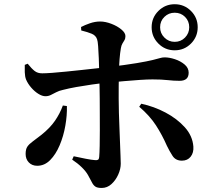

<svg xmlns="http://www.w3.org/2000/svg" viewBox="-20 -856 1040 927"><path d="M823.4 -613.1Q777.2 -613.1 744.7 -645.7Q712.1 -678.3 712.1 -724.5Q712.1 -770.7 744.7 -803.1Q777.2 -835.6 823.4 -835.6Q869.6 -835.6 902.1 -803.1Q934.5 -770.7 934.5 -724.5Q934.5 -678.3 902.1 -645.7Q869.6 -613.1 823.4 -613.1ZM471.1 51.5Q449.9 51.5 440.2 44.7Q430.4 38 423.7 24.3Q417 10.5 404.6 -11.2Q394.7 -28.8 374.6 -48.5Q354.5 -68.1 328.5 -85.2L335.9 -101.6Q367.4 -94.8 394.5 -89.4Q421.6 -84.1 440.6 -82.7Q448.8 -82.2 453.4 -84.9Q457.9 -87.6 458.9 -97.6Q460.6 -117.5 461.3 -151.7Q461.9 -185.9 462 -226.9Q462.2 -267.9 461.8 -308.2Q461.5 -348.6 461.5 -380.6Q461.5 -402.3 460.7 -434.6Q460 -466.9 459.1 -503.6Q458.3 -540.4 457 -574.3Q455.8 -608.2 453.8 -633.2Q451.9 -658.2 448.7 -666.4Q442.6 -684.8 423.1 -693Q403.7 -701.2 372.3 -708.9L371.3 -725.6Q389.1 -734.9 414 -743.6Q439 -752.2 463.7 -752.2Q489.3 -752 517.6 -741.1Q546 -730.3 565.8 -713.9Q585.6 -697.5 585.6 -681.7Q585.6 -670.1 580.8 -661.9Q576 -653.8 571 -645.6Q566 -637.4 563.6 -623.1Q559.7 -601 557.3 -570.9Q555 -540.7 554.1 -506.9Q553.3 -473.1 553.1 -440.1Q553 -407 553 -380Q553 -349.4 554.1 -311.9Q555.2 -274.4 556.8 -236.3Q558.4 -198.2 559.6 -163.5Q560.8 -128.9 561.9 -103.3Q563 -77.7 563 -65.6Q563 -40 550.7 -12.8Q538.4 14.4 518 32.9Q497.5 51.5 471.1 51.5ZM159.6 -55.6Q135 -55.6 119.3 -71.6Q103.7 -87.7 103.7 -112.7Q103.7 -135.6 112.1 -148Q120.6 -160.5 137.6 -172.7Q154.6 -184.9 179.8 -204.8Q222 -238.6 245.7 -273.3Q269.5 -308 283.5 -346.6L303 -344Q304.3 -299.2 295.4 -248.8Q286.6 -198.5 268 -154.6Q249.5 -110.8 222.3 -83.2Q195.1 -55.6 159.6 -55.6ZM199.4 -391.4Q183.8 -391.4 165.3 -402.9Q146.8 -414.4 130.7 -433Q114.5 -451.6 105.8 -472.1Q100.3 -486 99.6 -507.4Q98.9 -528.8 99.6 -542.8L113.7 -548.4Q132.3 -525 147.2 -513.3Q162.1 -501.7 184.1 -502Q200.6 -502 231.1 -504.2Q261.5 -506.5 299.1 -510.3Q336.7 -514 375 -518.2Q413.4 -522.3 445.4 -525.9Q477.5 -529.6 497 -531.6Q589 -542.6 640.4 -551.3Q691.8 -560 716.9 -566.2Q742.1 -572.3 752.9 -575.7Q763.8 -579 774.7 -579Q797.6 -579 824.6 -570.1Q851.5 -561.2 871.2 -544.7Q890.9 -528.1 890.9 -505.1Q890.9 -485.2 879.9 -475.5Q868.8 -465.8 847.2 -465.8Q818.7 -465.8 789.5 -469.2Q760.4 -472.6 716.3 -472.6Q691.9 -472.6 655.8 -470.2Q619.8 -467.8 579.1 -464.2Q538.4 -460.7 497.8 -456.7Q462.9 -453.4 424 -447.9Q385.2 -442.4 348.8 -435.9Q312.4 -429.4 283.9 -422Q265.1 -418 251.3 -410.6Q237.5 -403.3 225.4 -397.4Q213.3 -391.4 199.4 -391.4ZM858.3 -80.3Q828.1 -80.3 813.1 -103.4Q798.1 -126.6 786 -151.8Q762.9 -204.6 732.8 -251.1Q702.6 -297.6 652.2 -340.6L662.1 -355.2Q723.7 -342 779.5 -312.4Q835.3 -282.7 872.5 -241.3Q909.7 -199.9 913.6 -148.3Q915.7 -118.6 900.5 -99.4Q885.4 -80.3 858.3 -80.3ZM823.4 -654Q853.2 -654 873.4 -674.7Q893.6 -695.4 893.6 -724.5Q893.6 -754.3 873.4 -774.5Q853.2 -794.6 823.4 -794.6Q794.4 -794.6 773.7 -774.5Q753 -754.3 753 -724.5Q753 -695.4 773.7 -674.7Q794.4 -654 823.4 -654Z"/></svg>

Font: Noto Serif SC ExtraLight
Style: Regular
Weight: 200
Designer: Ryoko NISHIZUKA 西塚涼子 (kana & ideographs); Frank Grießhammer (Latin, Greek & Cyrillic); Wenlong ZHANG 张文龙 (bopomofo); San
Foundry: Adobe
Version: Version 2.002-H1;hotconv 1.1.0;makeotfexe 2.6.0